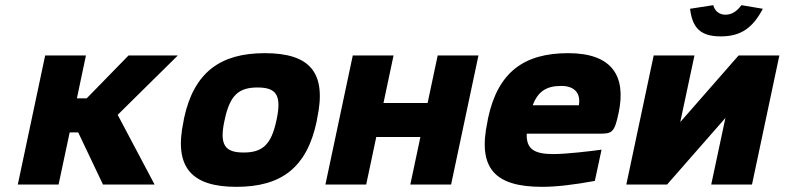

<svg xmlns="http://www.w3.org/2000/svg" viewBox="-20 -715 3040 744"><path d="M155 -500 49 0H207L250 -202H283L379 0H579L436 -270L669 -500H478L316 -334H278L313 -500Z M693 -256 691 -244C653 -66 723 9 896 9C1071 9 1169 -66 1207 -244L1209 -256C1247 -434 1181 -509 1006 -509C833 -509 731 -434 693 -256ZM850 -248 851 -252C871 -348 907 -376 978 -376C1050 -376 1072 -347 1052 -252L1051 -248C1031 -153 996 -124 924 -124C853 -124 829 -152 850 -248Z M1241 0H1399L1438 -184H1609L1570 0H1728L1834 -500H1676L1637 -316H1466L1505 -500H1347Z M2377 -277C2408 -422 2350 -509 2182 -509C2010 -509 1909 -435 1871 -256L1869 -244C1830 -62 1898 9 2081 9C2135 9 2204 1 2285 -14L2311 -135C2267 -129 2175 -118 2124 -118C2049 -118 2019 -138 2021 -197H2302C2351 -197 2361 -200 2377 -277ZM2044 -307C2065 -361 2097 -382 2155 -382C2208 -382 2231 -352 2223 -307Z M2407 0H2565L2791 -258L2736 0H2894L3000 -500H2842L2616 -242L2671 -500H2513ZM2654 -681 2744 -695C2749 -674 2766 -658 2791 -658C2820 -658 2839 -676 2853 -695L2936 -681C2897 -607 2851 -574 2773 -574C2694 -574 2663 -607 2654 -681Z"/></svg>

Font: LT Wave Text Black Italic
Style: Regular
Weight: 900
Designer: Daniel Lyons
Version: Version 2.5 (Glyphs App)